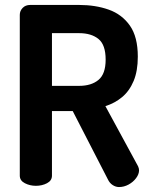

<svg xmlns="http://www.w3.org/2000/svg" viewBox="-20 -751 608 776"><path d="M461 5Q448 5 435.5 -3Q423 -11 416 -26L274 -302H190V-41Q190 -21 170 -10.5Q150 0 125 0Q101 0 80.5 -10.5Q60 -21 60 -41V-691Q60 -707 71.5 -719Q83 -731 102 -731H300Q366 -731 419.5 -712Q473 -693 505 -647.5Q537 -602 537 -522Q537 -464 520 -423.5Q503 -383 473.5 -358.5Q444 -334 406 -322L538 -79Q540 -75 541 -70.5Q542 -66 542 -63Q542 -47 530 -31Q518 -15 499.5 -5Q481 5 461 5ZM190 -404H300Q349 -404 378 -428Q407 -452 407 -510Q407 -570 378 -593.5Q349 -617 300 -617H190Z"/></svg>

Font: Dosis ExtraLight
Style: Bold
Weight: 700
Version: Version 3.001; ttfautohint (v1.8.2)